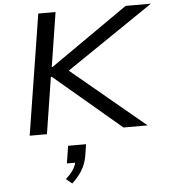

<svg xmlns="http://www.w3.org/2000/svg" viewBox="-64 -762 989 1119"><g transform="rotate(-5 430.5 -203.0)"><path d="M90 0 202 -705H303L253 -387H257L713 -705H861L328 -343L321 -382L780 0H639L248 -331H243L191 0ZM313 299 278 270Q307 245 323.5 219Q340 193 343 166L356 180H292L308 78H413L402 148Q394 193 371.5 229.5Q349 266 313 299Z"/></g></svg>

Font: Nunito Sans 7pt Expanded
Style: Italic
Weight: 400
Width: 7
Italic angle: -9°
Designer: Vernon Adams
Foundry: Vernon Adams
Version: Version 3.101;gftools[0.9.27]